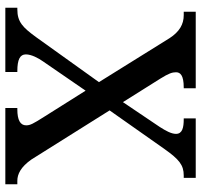

<svg xmlns="http://www.w3.org/2000/svg" viewBox="-37 -717 754 720"><g transform="rotate(90 340.0 -357.0)"><path d="M9 0H250V-45H247C203 -45 184 -55 184 -77C184 -98 198 -124 210 -141L320 -301L417 -147C445 -103 450 -93 450 -78C450 -56 430 -45 390 -45H385V0H671V-45H658C633 -45 606 -58 578 -98L394 -391L539 -597C578 -652 599 -669 638 -669H647V-714H424V-669H427C458 -669 482 -664 482 -640C482 -622 470 -601 456 -579L363 -441L275 -581C255 -613 251 -626 251 -640C251 -656 262 -669 308 -669H311V-714H24V-669H37C71 -669 99 -653 123 -616L288 -351L119 -115C83 -66 63 -45 15 -45H9Z"/></g></svg>

Font: Noto Serif Tamil Medium
Style: Italic
Weight: 500
Italic angle: -12°
Designer: Indian Type Foundry, Tom Grace, and the Monotype Design Team
Foundry: Monotype Imaging Inc.
Version: Version 2.003